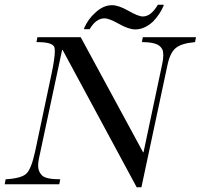

<svg xmlns="http://www.w3.org/2000/svg" viewBox="-43 -783 853 816"><path d="M653 -760Q637 -722 607 -691Q571 -658 532 -658Q504 -658 462.5 -681.5Q421 -705 401 -705Q365 -705 338 -659H315L314 -662Q331 -702 362 -729Q396 -761 433 -761Q461 -761 503 -737Q545 -713 564 -713Q599 -713 628 -763H651ZM223 -571H221L122 -107Q119 -91 119 -79Q119 -54 135.5 -37.5Q152 -21 213 -21L209 0H-23L-19 -21Q48 -25 69 -45Q90 -65 106 -138L176 -469Q190 -535 190 -565Q190 -577 188 -583Q179 -604 117 -604H112L116 -625H300L565 -136H567L646 -509Q651 -531 651 -547Q651 -551 650 -562Q649 -573 639.5 -583.5Q630 -594 610.5 -599Q591 -604 560 -604L564 -625H790L786 -604Q727 -599 703 -578Q679 -558 668 -503L558 13H538Z"/></svg>

Font: New Athena Unicode
Style: Italic
Weight: 400
Designer: J. Rusten 1997; rev. by R. Hancock 2001, 2002, rev. by D. Mastronarde 2002-2019
Foundry: Society for Classical Studies (formerly American Philological Association)
Version: Version 5.008